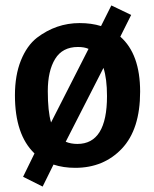

<svg xmlns="http://www.w3.org/2000/svg" viewBox="-20 -603 568 707"><path d="M137 84 65 48 107 -38Q35 -107 35 -252Q35 -326 57 -380.5Q79 -435 116 -464Q187 -518 273 -518Q317 -518 352 -507L390 -583L463 -548L423 -468Q496 -404 496 -265.5Q496 -127 429 -56Q362 15 257 15Q213 15 177 3ZM265 -73Q374 -73 374 -249Q374 -313 361 -353L222 -81Q241 -73 265 -73ZM267 -430Q210 -430 183 -386Q156 -342 156 -267.5Q156 -193 168 -152L306 -423Q291 -430 267 -430Z"/></svg>

Font: Bree Serif
Style: Regular
Weight: 400
Designer: Veronika Burian, Jos Scaglione
Foundry: TypeTogether
Version: Version 1.002